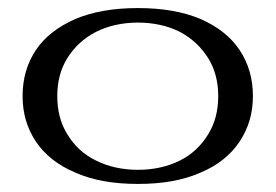

<svg xmlns="http://www.w3.org/2000/svg" viewBox="-20 -446 684 476"><path d="M167 -18C210 1 261 10 322 10C383 10 434 1 477 -18C520 -36 552 -62 574 -95C596 -128 607 -165 607 -208C607 -251 596 -289 574 -322C552 -355 520 -380 477 -399C434 -417 383 -426 322 -426C261 -426 210 -417 167 -399C124 -380 91 -355 69 -322C47 -289 36 -251 36 -208C36 -165 47 -128 69 -95C91 -62 124 -36 167 -18ZM426 -48C396 -33 361 -25 322 -25C283 -25 248 -33 218 -48C187 -63 164 -85 147 -113C130 -140 122 -172 122 -208C122 -243 130 -275 147 -302C164 -329 187 -351 218 -367C248 -382 283 -390 322 -390C361 -390 396 -382 426 -367C456 -351 479 -329 496 -302C513 -275 521 -243 521 -208C521 -172 513 -140 496 -113C479 -85 456 -63 426 -48Z"/></svg>

Font: BUSH 25 TRIRONG
Style: Regular
Weight: 400
Designer: Katatrad Team
Foundry: CadsonDemak